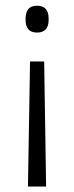

<svg xmlns="http://www.w3.org/2000/svg" viewBox="-20 -516 266 687"><path d="M138 -296 145 151.5H80L87.5 -296ZM112.5 -495.5Q133.5 -495.5 143.8 -483.8Q154 -472 154 -449.5V-444.5Q154 -423 143.8 -411.2Q133.5 -399.5 112.5 -399.5Q91.5 -399.5 81.5 -411.2Q71.5 -423 71.5 -444.5V-449.5Q71.5 -472 81.5 -483.8Q91.5 -495.5 112.5 -495.5Z"/></svg>

Font: Anek Gurmukhi Medium Light
Style: Regular
Weight: 300
Version: Version 1.003